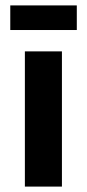

<svg xmlns="http://www.w3.org/2000/svg" viewBox="-20 -690 322 710"><path d="M264 -670V-579H18V-670ZM209 -500V0H72V-500Z"/></svg>

Font: Elaine Sans SemiBold
Style: Regular
Weight: 600
Designer: Wei Huang
Foundry: Wei Huang
Version: Version 2.001;December 24, 2019;FontCreator 12.0.0.2547 64-b